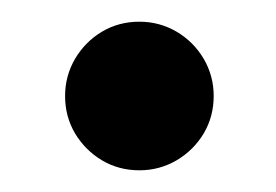

<svg xmlns="http://www.w3.org/2000/svg" viewBox="-20 -497 254 177"><path d="M108.5 -340Q89.5 -340 74 -349.2Q58.5 -358.5 49.2 -374Q40 -389.5 40 -408.5Q40 -427 49.2 -442.8Q58.5 -458.5 74 -467.8Q89.5 -477 108.5 -477Q127 -477 142.8 -467.8Q158.5 -458.5 167.8 -442.8Q177 -427 177 -408.5Q177 -389.5 167.8 -374Q158.5 -358.5 142.8 -349.2Q127 -340 108.5 -340Z"/></svg>

Font: BodoniModa_28ptMedium
Style: Regular
Weight: 500
Designer: Owen Earl
Foundry: indestructible type
Version: Version 2.004